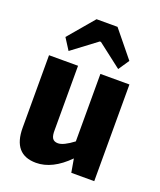

<svg xmlns="http://www.w3.org/2000/svg" viewBox="-138 -820 767 920"><g transform="rotate(20 245.0 -360.0)"><path d="M120 -544 83 -602 194 -733H301L410 -599L373 -544L251 -638H245ZM449 -493V0H332L320 -69Q239 13 156 13Q39 13 39 -124V-493H187V-169Q186 -137 194.5 -124Q203 -111 223 -111Q251 -111 301 -149V-493Z"/></g></svg>

Font: exo2condensed_b
Style: Bold
Weight: 700
Width: 3
Designer: Natanael Gama
Version: Version 1.001;PS 001.001;hotconv 1.0.70;makeotf.lib2.5.58329